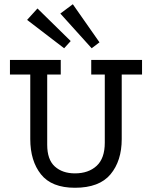

<svg xmlns="http://www.w3.org/2000/svg" viewBox="-20 -872 718 907"><path d="M555 -215Q555 -112 502 -48.5Q449 15 334 15Q224 15 173.5 -48.5Q123 -112 123 -215V-520H27V-589H267V-520H203V-188Q203 -118 239 -85.5Q275 -53 334 -53Q398 -53 436.5 -88.5Q475 -124 475 -198V-520H411V-589H651V-520H555ZM324 -852 450 -672 413 -644 265 -808ZM157 -832 314 -678 283 -644 108 -778Z"/></svg>

Font: Podkova
Style: Regular
Weight: 400
Designer: Ilya Yudin
Foundry: Cyreal (www.cyreal.org)
Version: Version 2.103